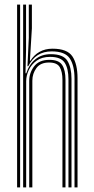

<svg xmlns="http://www.w3.org/2000/svg" viewBox="-20 -820 411 840"><path d="M306 0V-475.5Q306 -532.8 285.5 -564Q265 -595.2 206.2 -595.2Q135.8 -595.2 103.8 -530.5H100.2L106 -654.8V-800H119.5V-696L110.8 -554.2H113.2Q128.2 -579.2 152.9 -593.1Q177.5 -607 209.8 -607Q274.2 -607 296.8 -573.2Q319.2 -539.5 319.2 -477.8V0ZM54.8 0V-800H68V0ZM81.2 0V-800H94V-602.5L91.5 -499.5H95Q107.5 -538.5 135 -560.9Q162.5 -583.2 203 -583Q257 -582.8 274.9 -553.9Q292.8 -525 292.8 -474.8V0H279.5V-473.2Q279.5 -520.5 262.8 -545.9Q246 -571.2 199 -571.2Q163.8 -571.2 140.6 -554.8Q117.5 -538.2 106 -513.6Q94.5 -489 94.5 -464.8V0ZM107.8 0V-466Q107.8 -501.2 129.4 -529.8Q151 -558.2 196.2 -558.2Q237.5 -558.2 252 -535.6Q266.5 -513 266.5 -471.2V0H253.2V-470.5Q253.2 -505.8 241.5 -526.1Q229.8 -546.5 194.5 -546.5Q157.2 -546.5 139.4 -522.4Q121.5 -498.2 121.5 -466.8V0Z"/></svg>

Font: Big Shoulders Inline Display
Style: Regular
Weight: 400
Designer: Patric King
Foundry: XO Type Co
Version: Version 1.000